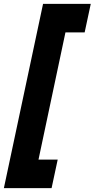

<svg xmlns="http://www.w3.org/2000/svg" viewBox="-70 -770 488 990"><path d="M-50 200 152 -750H398L366.5 -603H267.5L128.5 53H227.5L196 200ZM38.5 124H144H38.5L209 -678H314.5H209Z"/></svg>

Font: Tourney Black
Style: Italic
Weight: 900
Italic angle: -12°
Version: Version 1.015